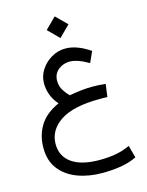

<svg xmlns="http://www.w3.org/2000/svg" viewBox="-148 -796 933 1215"><g transform="rotate(-15 319.0 -189.0)"><path d="M261.2 -635.7 332.5 -706.5 403.8 -635.7 332.5 -564.5ZM472.7 -362.8Q399.4 -405.8 349.1 -405.8Q306.2 -405.8 273.9 -379.4Q241.7 -353 241.7 -307.6Q241.7 -272.5 259.5 -244.6Q277.3 -216.8 295.4 -199.7Q383.8 -215.3 445.3 -215.3Q468.3 -215.3 490.2 -214.1Q512.2 -212.9 533.7 -210.4L522.5 -127Q506.3 -127.9 494.1 -127.9Q481.9 -127.9 474.1 -127.9Q298.8 -127.9 213.9 -71.5Q128.9 -15.1 128.9 76.7Q128.9 156.2 191.7 200.7Q254.4 245.1 374 245.1Q424.8 245.1 474.6 237.1Q524.4 229 572.8 206.5L594.7 287.1Q546.4 311 488.8 320.1Q431.2 329.1 368.7 329.1Q279.3 329.1 206.5 301.8Q133.8 274.4 90.8 219.2Q47.9 164.1 47.9 80.1Q47.9 -2 87.2 -65.9Q126.5 -129.9 213.4 -168.5Q184.1 -202.6 170.7 -239Q157.2 -275.4 157.2 -314Q157.2 -361.3 183.3 -401.9Q209.5 -442.4 252.2 -467.5Q294.9 -492.7 344.2 -492.7Q419.4 -492.7 504.9 -434.1Z"/></g></svg>

Font: Vazir FD-UI
Style: Regular-FD-UI
Weight: 400
Designer: Saber Rastikerdar
Foundry: Saber Rastikerdar
Version: Version 30.1.0